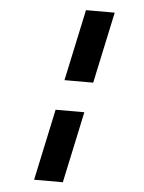

<svg xmlns="http://www.w3.org/2000/svg" viewBox="-58 -796 716 952"><g transform="rotate(5 300.0 -320.0)"><path d="M255 -395 331 -750H474L398 -395ZM148 110 224 -245H367L291 110Z"/></g></svg>

Font: Geist Mono ExtraBold
Style: Italic
Weight: 800
Italic angle: -12°
Monospace: yes
Designer: Basement.studio, Andrés Briganti, Mateo Zaragoza
Foundry: Basement.studio, Vercel, Andrés Briganti, Guido Ferreyra, Mateo Zaragoza
Version: Version 1.500; ttfautohint (v1.8.4.7-5d5b)